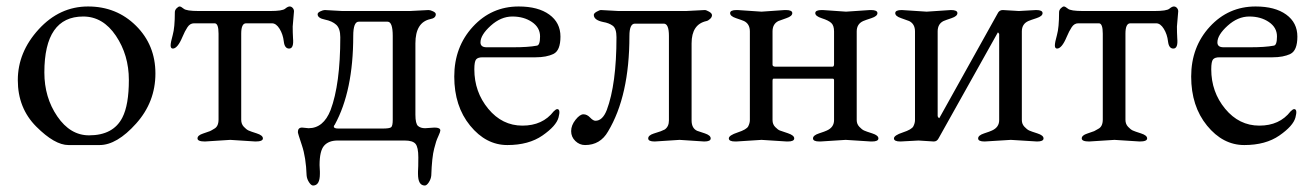

<svg xmlns="http://www.w3.org/2000/svg" viewBox="-20 -434 4057 593"><path d="M237 -383Q117 -383 117 -210Q117 -133 157 -74.5Q197 -16 255 -16Q330 -16 358 -71Q378 -110 378 -187Q378 -264 338 -323.5Q298 -383 237 -383ZM92 -43Q35 -100 35 -186.5Q35 -273 99.5 -343.5Q164 -414 252 -414Q340 -414 400 -354.5Q460 -295 460 -207Q460 -119 400.5 -52.5Q341 14 287.5 14Q234 14 191.5 14Q149 14 92 -43Z M769 3 691 -2 613 3Q590 3 590 -6.5Q590 -16 607 -21.5Q624 -27 628.5 -29Q633 -31 641 -36Q655 -43 655 -65V-330Q655 -362 643 -362H579Q567 -362 559 -350Q551 -338 543.5 -320Q536 -302 528.5 -293Q521 -284 514 -284Q507 -284 507 -293.5Q507 -303 513.5 -326Q520 -349 520 -396Q520 -403 525.5 -408.5Q531 -414 535 -414Q539 -414 547.5 -407Q556 -400 593 -400H815Q852 -400 860.5 -407Q869 -414 874.5 -414Q880 -414 884 -409.5Q888 -405 888 -399L884 -352Q884 -334 885 -316Q888 -284 873 -284Q859 -284 856.5 -306Q854 -328 843.5 -345Q833 -362 820 -362H740Q725 -362 725 -330V-64Q725 -51 733 -42.5Q741 -34 747.5 -31Q754 -28 773 -22Q792 -16 792 -6.5Q792 3 769 3Z M913 -40 933 -38Q979 -38 1001 -94Q1031 -174 1031 -319Q1031 -346 1018.5 -357.5Q1006 -369 983.5 -373.5Q961 -378 961 -390Q961 -395 969.5 -399Q978 -403 983 -403Q983 -403 1037 -400H1246L1304 -403Q1309 -403 1317.5 -399Q1326 -395 1326 -390Q1326 -378 1309 -375Q1263 -365 1263 -300V-80Q1263 -52 1271 -45Q1279 -38 1293 -38L1322 -40Q1340 -40 1340 -31Q1340 -27 1334.5 -15Q1329 -3 1327 3.5Q1325 10 1321 25Q1314 51 1312 108Q1311 119 1304.5 129Q1298 139 1292 139Q1271 139 1271 103V96Q1272 83 1272 52Q1272 21 1263.5 10.5Q1255 0 1230 0H1023Q995 0 981 16Q967 32 967 76L968 96V103Q968 139 947 139Q941 139 934.5 129Q928 119 927 108Q925 52 912.5 15Q900 -22 900 -26Q900 -40 913 -40ZM1025 -37H1162Q1183 -37 1188 -41Q1193 -45 1193 -64V-323Q1193 -367 1177 -367H1088Q1071 -367 1071 -323Q1071 -153 1014 -49Q1011 -46 1011 -43Q1011 -37 1025 -37Z M1582 -414Q1642 -414 1676.5 -389Q1711 -364 1711 -321Q1711 -278 1689.5 -267.5Q1668 -257 1634 -257H1470Q1456 -257 1450.5 -250.5Q1445 -244 1445 -220Q1445 -150 1488 -98Q1531 -46 1593.5 -46Q1656 -46 1690 -90Q1697 -97 1701 -97Q1712 -97 1705 -71Q1698 -45 1655.5 -15.5Q1613 14 1547 14Q1481 14 1432 -46Q1383 -106 1383 -197.5Q1383 -289 1440.5 -351.5Q1498 -414 1582 -414ZM1464 -303Q1464 -288 1483 -288H1565Q1612 -288 1638 -293Q1648 -294 1648 -321.5Q1648 -349 1623 -366Q1598 -383 1562.5 -383Q1527 -383 1495.5 -354.5Q1464 -326 1464 -303Z M2155 3 2079 -2 2002 3Q1982 3 1982 -6.5Q1982 -16 1999 -21.5Q2016 -27 2020.5 -28.5Q2025 -30 2033 -34Q2046 -43 2046 -62V-323Q2046 -361 2030 -361H1941Q1924 -361 1924 -323Q1924 -138 1858 -28Q1834 14 1787 14Q1770 14 1757 1.5Q1744 -11 1744 -29Q1744 -47 1757.5 -64Q1771 -81 1782 -81Q1793 -81 1802.5 -71Q1812 -61 1819 -61Q1841 -61 1854 -94Q1884 -174 1884 -319Q1884 -346 1872.5 -354.5Q1861 -363 1843 -366Q1814 -372 1814 -388Q1814 -393 1823 -398Q1832 -403 1836 -403L1890 -400H2099L2157 -403Q2161 -403 2170 -398Q2179 -393 2179 -387Q2179 -381 2173 -375.5Q2167 -370 2162 -369Q2116 -359 2116 -300V-62Q2116 -38 2133 -30Q2139 -28 2157 -22Q2175 -16 2175 -6.5Q2175 3 2155 3Z M2258 -403 2332 -398 2404 -403H2407Q2427 -403 2427 -393.5Q2427 -384 2409 -378Q2391 -372 2384 -369Q2366 -360 2366 -337V-234Q2366 -228 2376 -228H2551Q2556 -228 2556 -236V-337Q2556 -355 2547.5 -363Q2539 -371 2518.5 -377.5Q2498 -384 2498 -393.5Q2498 -403 2518 -403H2521L2593 -398L2667 -403H2670Q2690 -403 2690 -393.5Q2690 -384 2671.5 -378Q2653 -372 2646 -369Q2626 -360 2626 -337V-63Q2626 -51 2634 -42.5Q2642 -34 2648.5 -31Q2655 -28 2674 -22Q2693 -16 2693 -6.5Q2693 3 2673 3H2670L2592 -2L2514 3H2511Q2491 3 2491 -6.5Q2491 -16 2509.5 -22Q2528 -28 2534 -31Q2556 -41 2556 -63V-186Q2556 -191 2552 -191H2369Q2366 -191 2366 -184V-63Q2366 -50 2374.5 -41.5Q2383 -33 2388.5 -31Q2394 -29 2413.5 -22.5Q2433 -16 2433 -6.5Q2433 3 2413 3H2410L2332 -2L2254 3H2251Q2231 3 2231 -6.5Q2231 -16 2258.5 -25Q2286 -34 2291 -44Q2296 -54 2296 -63V-337Q2296 -360 2278 -369Q2271 -372 2253 -378Q2235 -384 2235 -393.5Q2235 -403 2255 -403Z M3183 3 3102 -2 3021 3Q3001 3 3001 -6.5Q3001 -16 3019.5 -22Q3038 -28 3044 -31Q3066 -41 3066 -63V-329Q3064 -333 3062 -334L2879 -7Q2874 3 2864 3L2817 0L2761 3Q2741 3 2741 -6.5Q2741 -16 2768.5 -25Q2796 -34 2801 -44Q2806 -54 2806 -63V-337Q2806 -360 2788 -369Q2781 -372 2763 -378Q2745 -384 2745 -393.5Q2745 -403 2765 -403L2842 -398L2917 -403Q2937 -403 2937 -393.5Q2937 -384 2919 -378Q2901 -372 2894 -369Q2876 -360 2876 -337V-75Q2878 -70 2881 -69L3061 -392Q3066 -403 3077 -403L3127 -400L3180 -403Q3200 -403 3200 -393.5Q3200 -384 3181.5 -378Q3163 -372 3156 -369Q3136 -360 3136 -337V-63Q3136 -51 3144 -42.5Q3152 -34 3158.5 -31Q3165 -28 3184 -22Q3203 -16 3203 -6.5Q3203 3 3183 3Z M3500 3 3422 -2 3344 3Q3321 3 3321 -6.5Q3321 -16 3338 -21.5Q3355 -27 3359.5 -29Q3364 -31 3372 -36Q3386 -43 3386 -65V-330Q3386 -362 3374 -362H3310Q3298 -362 3290 -350Q3282 -338 3274.5 -320Q3267 -302 3259.5 -293Q3252 -284 3245 -284Q3238 -284 3238 -293.5Q3238 -303 3244.5 -326Q3251 -349 3251 -396Q3251 -403 3256.5 -408.5Q3262 -414 3266 -414Q3270 -414 3278.5 -407Q3287 -400 3324 -400H3546Q3583 -400 3591.5 -407Q3600 -414 3605.5 -414Q3611 -414 3615 -409.5Q3619 -405 3619 -399L3615 -352Q3615 -334 3616 -316Q3619 -284 3604 -284Q3590 -284 3587.5 -306Q3585 -328 3574.5 -345Q3564 -362 3551 -362H3471Q3456 -362 3456 -330V-64Q3456 -51 3464 -42.5Q3472 -34 3478.5 -31Q3485 -28 3504 -22Q3523 -16 3523 -6.5Q3523 3 3500 3Z M3858 -414Q3918 -414 3952.5 -389Q3987 -364 3987 -321Q3987 -278 3965.5 -267.5Q3944 -257 3910 -257H3746Q3732 -257 3726.5 -250.5Q3721 -244 3721 -220Q3721 -150 3764 -98Q3807 -46 3869.5 -46Q3932 -46 3966 -90Q3973 -97 3977 -97Q3988 -97 3981 -71Q3974 -45 3931.5 -15.5Q3889 14 3823 14Q3757 14 3708 -46Q3659 -106 3659 -197.5Q3659 -289 3716.5 -351.5Q3774 -414 3858 -414ZM3740 -303Q3740 -288 3759 -288H3841Q3888 -288 3914 -293Q3924 -294 3924 -321.5Q3924 -349 3899 -366Q3874 -383 3838.5 -383Q3803 -383 3771.5 -354.5Q3740 -326 3740 -303Z"/></svg>

Font: EB Garamond
Style: Regular
Weight: 400
Version: Version 0.012